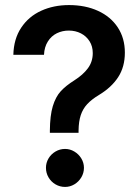

<svg xmlns="http://www.w3.org/2000/svg" viewBox="-20 -737 559 765"><path d="M276.4 -417Q311 -439 330.3 -465.1Q349.6 -491.2 349.6 -525.4Q349.6 -552.2 336.9 -572.5Q324.2 -592.8 302.5 -604Q280.8 -615.2 253.9 -615.2Q228.5 -615.2 206.5 -604.5Q184.6 -593.8 170.7 -571.8Q156.7 -549.8 155.3 -518.6H33.2Q34.7 -582 64.5 -626.7Q94.2 -671.4 144 -694.1Q193.8 -716.8 254.9 -716.8Q320.3 -716.8 370.8 -693.6Q421.4 -670.4 449.5 -627.4Q477.5 -584.5 477.5 -527.3Q477.5 -470.7 450.9 -429.7Q424.3 -388.7 374 -358.4Q344.7 -340.8 327.4 -322Q310.1 -303.2 301.8 -278.3Q293.5 -253.4 293 -216.8V-208H178.7V-216.8Q179.2 -276.9 190.4 -314Q201.7 -351.1 221.9 -373.3Q242.2 -395.5 276.4 -417ZM163.1 -68.4Q163.1 -88.4 173.3 -105.7Q183.6 -123 201.2 -133.3Q218.8 -143.6 239.3 -143.6Q258.8 -143.6 276.1 -133.3Q293.5 -123 304 -105.7Q314.5 -88.4 314.5 -68.4Q314.5 -47.9 304 -30.3Q293.5 -12.7 276.1 -2.4Q258.8 7.8 239.3 7.8Q218.8 7.8 201.2 -2.4Q183.6 -12.7 173.3 -30.3Q163.1 -47.9 163.1 -68.4Z"/></svg>

Font: WEMIX Pretendard SemiBold
Style: Regular
Weight: 600
Designer: Base glyphs from Inter by Rasmus Andersson; Hangeul glyphs from Noto Sans CJK(Source Han Sans) by Jang Soo-young and Kan
Foundry: Kil Hyung-jin
Version: Version 1.000